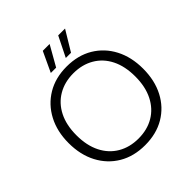

<svg xmlns="http://www.w3.org/2000/svg" viewBox="-234 -1066 1250 1250"><g transform="rotate(-45 391.0 -441.0)"><path d="M391 12Q288 12 211 -33.5Q134 -79 91 -160.5Q48 -242 48 -350Q48 -457 91 -538.5Q134 -620 211 -666Q288 -712 391 -712Q495 -712 572 -666Q649 -620 691.5 -538.5Q734 -457 734 -350Q734 -242 691.5 -160.5Q649 -79 572 -33.5Q495 12 391 12ZM391 -49Q472 -49 533 -85Q594 -121 628 -188.5Q662 -256 662 -350Q662 -444 628.5 -511Q595 -578 533.5 -614Q472 -650 391 -650Q311 -650 249.5 -614Q188 -578 154 -511Q120 -444 120 -350Q120 -256 154 -188.5Q188 -121 249.5 -85Q311 -49 391 -49ZM427 -755 496 -894H559L475 -755ZM289 -755 354 -894H417L338 -755Z"/></g></svg>

Font: DM Sans 24pt Light
Style: Regular
Weight: 300
Designer: Colophon Foundry, Jonny Pinhorn
Foundry: Colophon Foundry
Version: Version 4.004;gftools[0.9.30]